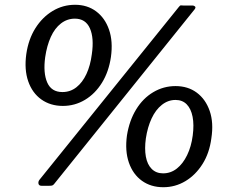

<svg xmlns="http://www.w3.org/2000/svg" viewBox="-20 -773 965 803"><path d="M243 -330Q191 -330 153 -357Q115 -384 98 -433Q81 -482 90 -547Q99 -609 128 -655Q157 -701 200 -727Q243 -753 294 -753Q345 -753 382 -725.5Q419 -698 436 -649Q453 -600 444 -535Q435 -473 406.5 -427Q378 -381 335.5 -355.5Q293 -330 243 -330ZM241 -388Q274 -388 299.5 -408Q325 -428 341.5 -463.5Q358 -499 364 -546Q374 -614 356 -654.5Q338 -695 293 -695Q261 -695 235 -675Q209 -655 192.5 -618.5Q176 -582 169 -534Q160 -468 177.5 -428Q195 -388 241 -388ZM663 10Q611 10 573.5 -17Q536 -44 519 -93Q502 -142 511 -207Q521 -269 549.5 -315.5Q578 -362 621 -387.5Q664 -413 714 -413Q766 -413 803 -385.5Q840 -358 857 -309Q874 -260 864 -195Q856 -133 827 -87Q798 -41 755.5 -15.5Q713 10 663 10ZM662 -48Q694 -48 719.5 -68Q745 -88 762.5 -124Q780 -160 786 -206Q792 -251 785.5 -284.5Q779 -318 761 -336.5Q743 -355 714 -355Q683 -355 657 -334.5Q631 -314 614 -277.5Q597 -241 590 -194Q584 -151 590 -118Q596 -85 614.5 -66.5Q633 -48 662 -48ZM206 -3Q202 2 197.5 3Q193 4 185 4H154Q143 4 141 -4.5Q139 -13 145 -21L728 -744Q733 -751 737 -750.5Q741 -750 746 -750H785Q791 -750 795.5 -746Q800 -742 794 -734Z"/></svg>

Font: Libre Franklin Medium
Style: Italic
Weight: 500
Italic angle: -8°
Designer: Pablo Impallari, Rodrigo Fuenzalida, Nhung Nguyen
Foundry: Impallari Type
Version: Version 3.000